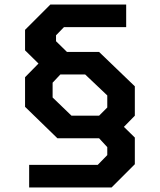

<svg xmlns="http://www.w3.org/2000/svg" viewBox="-20 -757 702 843"><path d="M108 66V-33H409L451 -76V-111L415 -150H232L90 -288V-418L149 -478L90 -536V-626L201 -737H534V-638H261L226 -602V-576L274 -529H415L572 -378V-249L524 -200L572 -153V-36L470 66ZM294 -249H415L451 -285V-338L354 -430H245L211 -394V-329Z"/></svg>

Font: Tomorrow Medium
Style: Regular
Weight: 500
Designer: Tony de Marco, Monica Rizzolli
Foundry: Just in Type
Version: Version 2.002